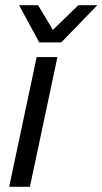

<svg xmlns="http://www.w3.org/2000/svg" viewBox="-20 -720 395 740"><path d="M15.3 0 121.3 -500H201.3L95.3 0ZM134.5 -556.7 281.8 -700H355.2L216.2 -556.7ZM212.8 -556.7H131.2L53.5 -700H126.8Z"/></svg>

Font: Epunda Slab Light
Style: Italic
Weight: 300
Italic angle: -12°
Designer: Simon Atzbach
Foundry: typofactur
Version: Version 1.102